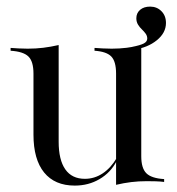

<svg xmlns="http://www.w3.org/2000/svg" viewBox="-20 -564 549 596"><path d="M395.2 -409.7 390.3 -418.5Q415.3 -423.4 426.2 -429Q437.1 -434.7 437.1 -444.4Q437.1 -452.4 432.3 -459.3Q427.4 -466.1 420.6 -472.6Q413.7 -479 408.5 -487.5Q403.2 -496 403.2 -507.3Q403.2 -523.4 414.9 -533.5Q426.6 -543.5 446 -543.5Q466.9 -543.5 481 -529.4Q495.2 -515.3 495.2 -492.7Q495.2 -462.1 466.9 -439.1Q438.7 -416.1 395.2 -409.7ZM212.1 12.1Q150 12.1 116.9 -28.6Q83.9 -69.4 83.9 -146V-335.5Q83.9 -373.4 68.1 -388.7Q52.4 -404 12.9 -406.5V-415.3Q23.4 -414.5 37.5 -413.7Q51.6 -412.9 66.1 -412.9Q91.1 -412.9 114.1 -415.7Q137.1 -418.5 162.1 -424.2V-124.2Q162.1 -67.7 182.7 -38.3Q203.2 -8.9 243.5 -8.9Q273.4 -8.9 298.8 -25.8Q324.2 -42.7 342.7 -74.2L341.9 -63.7Q323.4 -28.2 289.1 -8.1Q254.8 12.1 212.1 12.1ZM340.3 9.7V-335.5Q340.3 -373.4 325.4 -388.7Q310.5 -404 273.4 -406.5V-415.3Q283.9 -414.5 298.4 -413.7Q312.9 -412.9 326.6 -412.9Q350.8 -412.9 373.4 -415.7Q396 -418.5 418.5 -424.2V-79Q418.5 -41.9 434.3 -26.2Q450 -10.5 489.5 -8.1V0.8Q478.2 -0.8 463.3 -1.2Q448.4 -1.6 435.5 -1.6Q410.5 -1.6 387.5 1.2Q364.5 4 340.3 9.7Z"/></svg>

Font: Playfair 144pt
Style: Regular
Weight: 400
Designer: Claus Eggers Sørensen
Foundry: Claus Eggers Sørensen
Version: Version 2.001;gftools[0.9.30]